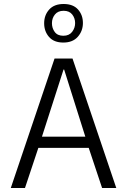

<svg xmlns="http://www.w3.org/2000/svg" viewBox="-20 -941 636 961"><path d="M253 -648H343L562 0H491L424 -201H172L105 0H34ZM190 -257H407L301 -593H298ZM370.5 -893.5Q395 -866 395 -826Q395 -786 369.5 -757Q344 -728 297 -728Q250 -728 225.5 -756Q201 -784 201 -824.5Q201 -865 226 -893Q251 -921 298.5 -921Q346 -921 370.5 -893.5ZM297 -762Q326 -762 341 -781.5Q356 -801 356 -825.5Q356 -850 341.5 -868.5Q327 -887 298.5 -887Q270 -887 255 -868.5Q240 -850 240 -825Q240 -800 254 -781Q268 -762 297 -762Z"/></svg>

Font: Gafata
Style: Regular
Weight: 400
Designer: Lautaro Hourcade
Foundry: Lautaro Hourcade
Version: Version 4.002; ttfautohint (v0.94.20-1c74) -l 7 -r 28 -G 0 -